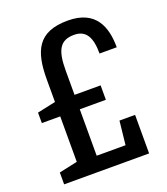

<svg xmlns="http://www.w3.org/2000/svg" viewBox="-134 -820 793 913"><g transform="rotate(-20 262.5 -363.0)"><path d="M33 -310H126V-80L33 -60V0H463V-195H384L371 -75H225V-310H357V-383H225V-506C225 -608 248 -652 320 -652C381 -652 404 -608 404 -527H491C491 -631 456 -726 315 -726C163 -726 126 -641 126 -496V-383L33 -363Z"/></g></svg>

Font: Hermeneus One
Style: Regular
Weight: 400
Designer: Rodrigo Fuenzalida, Pablo Impallari
Foundry: Pablo Impallari, Rodrigo Fuenzalida
Version: Version 1.002